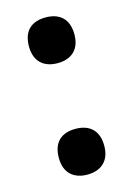

<svg xmlns="http://www.w3.org/2000/svg" viewBox="-93 -656 464 669"><g transform="rotate(-15 139.0 -321.5)"><path d="M139 -440C186 -440 221 -465 221 -522C221 -580 187 -605 139 -605C90 -605 57 -580 57 -522C57 -466 91 -440 139 -440ZM139 -38C186 -38 221 -64 221 -120C221 -179 186 -203 139 -203C90 -203 57 -178 57 -120C57 -64 91 -38 139 -38Z"/></g></svg>

Font: Noto Sans Tamil UI SemiCondensed
Style: Bold
Weight: 700
Width: 4
Designer: Jelle Bosma - Monotype Design Team
Foundry: Monotype Imaging Inc.
Version: Version 2.004